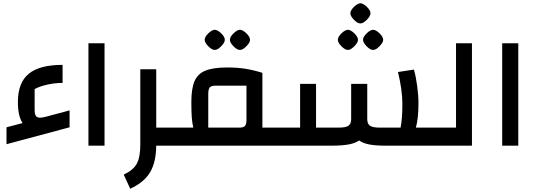

<svg xmlns="http://www.w3.org/2000/svg" viewBox="-20 -896 3301 1181"><path d="M408 -217V-113L20 -9V-113L119 -139Q90 -182 90 -268Q90 -387 156.5 -442Q223 -497 365 -497V-386Q318 -386 271 -375.5Q224 -365 193 -348V-220Q193 -195 200.5 -183.5Q208 -172 226 -172Q239 -172 262 -178Z M524 -630H623V0H524Z M1053 0H941Q940 102 903 164Q866 226 781 265L741 178Q799 151 821 111.5Q843 72 843 -6V-470H941V-111H1053Z M1708 -111V0H1013V-111H1169Q1162 -140 1159.5 -175.5Q1157 -211 1157 -269Q1157 -351 1176.5 -396.5Q1196 -442 1243.5 -461.5Q1291 -481 1378 -481Q1437 -481 1486.5 -473.5Q1536 -466 1594 -448V-111ZM1496 -369H1306Q1280 -369 1270.5 -358.5Q1261 -348 1261 -318V-111H1452Q1477 -111 1486.5 -121Q1496 -131 1496 -158ZM1239 -651Q1239 -669 1261 -690.5Q1283 -712 1301 -713Q1319 -712 1341 -690.5Q1363 -669 1363 -651Q1363 -634 1340 -611Q1317 -588 1301 -589Q1284 -588 1261.5 -611Q1239 -634 1239 -651ZM1394 -651Q1394 -669 1416 -690.5Q1438 -712 1456 -713Q1474 -712 1496 -690.5Q1518 -669 1518 -651Q1518 -634 1495 -611Q1472 -588 1456 -589Q1439 -588 1416.5 -611Q1394 -634 1394 -651Z M2667 -111V0H2351Q2290 0 2251 -7.5Q2212 -15 2189 -32Q2165 -15 2124.5 -7.5Q2084 0 2019 0H1668V-111H1826V-380H1924V-111H2063Q2105 -111 2122.5 -122Q2140 -133 2140 -164V-380H2239V-164Q2239 -133 2256.5 -122Q2274 -111 2316 -111H2444Q2455 -166 2455 -256Q2455 -342 2428 -453L2526 -468Q2538 -427 2546 -368Q2554 -309 2554 -261Q2554 -166 2538 -111ZM2058 -651Q2058 -669 2080 -690.5Q2102 -712 2120 -713Q2138 -712 2160 -690.5Q2182 -669 2182 -651Q2182 -634 2159 -611Q2136 -588 2120 -589Q2103 -588 2080.5 -611Q2058 -634 2058 -651ZM2213 -651Q2213 -669 2235 -690.5Q2257 -712 2275 -713Q2293 -712 2315 -690.5Q2337 -669 2337 -651Q2337 -634 2314 -611Q2291 -588 2275 -589Q2258 -588 2235.5 -611Q2213 -634 2213 -651ZM2135 -814Q2135 -832 2157 -853.5Q2179 -875 2197 -876Q2215 -875 2237 -853.5Q2259 -832 2259 -814Q2259 -797 2236 -774Q2213 -751 2197 -752Q2180 -751 2157.5 -774Q2135 -797 2135 -814Z M2627 0V-111H2785V-630H2883V0Z M3069 -630H3168V0H3069Z"/></svg>

Font: Changa Medium
Style: Regular
Weight: 500
Designer: Eduardo Rodriguez Tunni
Foundry: Eduardo Rodriguez Tunni
Version: Version 2.002; ttfautohint (v1.5) -l 8 -r 50 -G 150 -x 14 -H